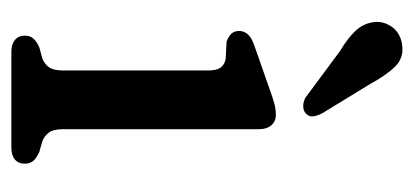

<svg xmlns="http://www.w3.org/2000/svg" viewBox="-220 -526 745 346"><g transform="rotate(90 153.0 -352.5)"><path d="M212.3 -446.6V-93.4Q212.3 -75.7 218.5 -67.4Q224.6 -59.1 235.3 -55.4L253.1 -50.4Q263.3 -46 268.9 -40Q274.5 -34 274.5 -24.4Q274.5 -12.8 267 -6.4Q259.4 0 245.5 0H72.7Q59.3 0 51.5 -6.4Q43.7 -12.8 43.7 -24.4Q43.7 -34 49.3 -40Q54.9 -46 65.1 -50.4L83.5 -55.4Q94.4 -59.1 100.4 -67.4Q106.5 -75.7 106.5 -93.4V-354.2Q106.5 -370.4 101.1 -377.3Q95.8 -384.2 85.9 -386.2L54.9 -387.8Q46 -390.6 40.6 -396.1Q35.3 -401.6 35.3 -410.2Q35.3 -419.6 41.6 -426.4Q48 -433.2 60.9 -437.6L141.1 -465.7Q154.6 -470.6 165.1 -473.6Q175.6 -476.6 186.9 -476.6Q198.1 -476.6 205.2 -468.5Q212.3 -460.4 212.3 -446.6ZM130.7 -646.8 183.5 -560.4Q187.8 -552.3 189.1 -544.6Q190.4 -536.9 184.3 -531Q179.2 -526 171.2 -525.9Q163.1 -525.9 155.8 -529.7L71.8 -592Q48.7 -605.9 35.8 -619.3Q22.8 -632.8 19.7 -650.7Q16.6 -668.7 27 -684.4Q37.4 -700 57.7 -703.8Q82.7 -708.3 99 -692Q115.2 -675.6 130.7 -646.8Z"/></g></svg>

Font: Fraunces SuperSoft Wonky
Style: Regular
Weight: 900
Version: Version 1.000;[b76b70a41]